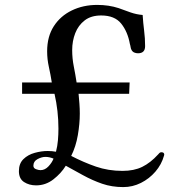

<svg xmlns="http://www.w3.org/2000/svg" viewBox="-20 -757 740 782"><path d="M198 -111Q181 -118 165 -118Q150 -118 133 -109Q116 -100 116 -82Q116 -72 126.5 -68Q137 -64 145 -64Q163 -64 177.5 -79.5Q192 -95 198 -111ZM649 -127Q649 -126 648.5 -125Q648 -124 648 -123Q638 -87 613 -58Q588 -29 554 -12Q520 5 482 5Q436 5 396.5 -8.5Q357 -22 317 -44Q300 -54 282.5 -63Q265 -72 248 -82Q229 -51 197.5 -26.5Q166 -2 127 -2Q99 -2 78 -15.5Q57 -29 57 -60Q57 -91 75.5 -109Q94 -127 121.5 -134.5Q149 -142 174 -142Q192 -142 208 -139Q214 -162 216 -186Q218 -210 218 -233Q218 -269 214 -304.5Q210 -340 202 -375H70V-421H191Q186 -453 179 -484.5Q172 -516 172 -548Q172 -608 199 -650Q226 -692 272.5 -714.5Q319 -737 376 -737Q423 -737 463 -724Q487 -715 511.5 -706.5Q536 -698 561 -696Q563 -664 567 -632.5Q571 -601 571 -569Q571 -540 542 -540Q534 -540 527 -543Q520 -546 516 -553Q513 -558 512 -565Q511 -572 509 -578Q500 -628 473.5 -661Q447 -694 392 -694Q351 -694 325 -674Q299 -654 286.5 -622Q274 -590 274 -553Q274 -519 280.5 -486.5Q287 -454 292 -421H508L506 -375H300Q302 -355 303.5 -334.5Q305 -314 305 -294Q305 -253 297 -206.5Q289 -160 270 -122Q320 -96 370.5 -78.5Q421 -61 479 -61Q526 -61 559.5 -77.5Q593 -94 624 -128Q626 -131 629.5 -134Q633 -137 637 -137Q649 -137 649 -127Z"/></svg>

Font: Kaisei Decol Medium
Style: Regular
Weight: 500
Designer: Font-Kai, 金井和夫
Foundry: KAZUO KANAI
Version: Version 5.003